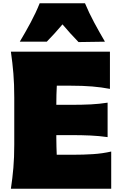

<svg xmlns="http://www.w3.org/2000/svg" viewBox="-20 -1150 748 1170"><path d="M46.4 0Q56.2 -65.4 61.5 -127.7Q66.9 -189.9 66.9 -269.5V-555.2Q66.9 -638.2 61.5 -702.6Q56.2 -767.1 46.4 -835H649.9V-608.4Q599.6 -618.2 542.2 -623Q484.9 -627.9 407.2 -627.9H326.2Q323.2 -574.7 323.2 -512.7V-511.2H408.2Q481.4 -511.2 533.9 -513.9Q586.4 -516.6 635.7 -524.4V-314.5Q584 -321.8 531.5 -324.2Q479 -326.7 408.2 -326.7H323.2V-311.5Q323.2 -283.2 324 -257.3Q324.7 -231.4 325.7 -207H424.3Q488.8 -207 546.6 -210.7Q604.5 -214.4 657.7 -226.6V0ZM458.5 -893.6Q432.6 -919.9 408.4 -947Q384.3 -974.1 360.8 -1001.5Q337.9 -974.6 314.2 -948.2Q290.5 -921.9 265.1 -896H100.6Q135.3 -954.1 167 -1013.2Q198.7 -1072.3 221.7 -1129.9H498Q522 -1072.3 553.7 -1013.2Q585.4 -954.1 619.6 -896Z"/></svg>

Font: Pinar-DS1-FD Black
Style: Regular
Weight: 900
Designer: Amin Abedi
Version: Version 2.000